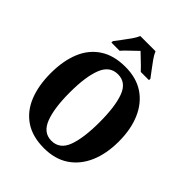

<svg xmlns="http://www.w3.org/2000/svg" viewBox="-257 -1073 1225 1225"><g transform="rotate(45 355.5 -460.5)"><path d="M356 10Q252 10 183.5 -36Q115 -82 81.5 -165Q48 -248 48 -359Q48 -470 81.5 -552Q115 -634 184 -679.5Q253 -725 357 -725Q456 -725 524 -679.5Q592 -634 628 -551.5Q664 -469 664 -358Q664 -247 628 -164.5Q592 -82 523.5 -36Q455 10 356 10ZM356 -57Q431 -57 460.5 -136.5Q490 -216 490 -358Q490 -500 460.5 -579Q431 -658 357 -658Q283 -658 252 -579Q221 -500 221 -358Q221 -216 252 -136.5Q283 -57 356 -57ZM184 -784Q198 -803 218 -829Q238 -855 257 -882Q276 -909 285 -931H422Q431 -909 450 -882Q469 -855 489 -829Q509 -803 523 -784V-771H449Q440 -781 422.5 -798.5Q405 -816 385.5 -834Q366 -852 353 -865Q332 -844 303 -817Q274 -790 258 -771H184Z"/></g></svg>

Font: Noto Serif Armenian Condensed ExtraBold
Style: Regular
Weight: 800
Width: 3
Designer: Monotype Design Team
Foundry: Monotype Imaging Inc.
Version: Version 2.008; ttfautohint (v1.8.4.7-5d5b)